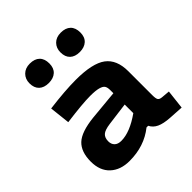

<svg xmlns="http://www.w3.org/2000/svg" viewBox="-197 -859 1008 1008"><g transform="rotate(-45 307.0 -355.0)"><path d="M106.9 -648.9Q106.9 -680.7 127.2 -700.9Q147.5 -721.2 181.2 -721.2Q216.8 -721.2 235.8 -702.6Q254.9 -684.1 254.9 -648.9Q254.9 -614.7 234.9 -596.4Q214.8 -578.1 180.2 -578.1Q145.5 -578.1 126.2 -596.4Q106.9 -614.7 106.9 -648.9ZM336.9 -648.9Q336.9 -680.7 356.9 -700.9Q377 -721.2 411.1 -721.2Q446.8 -721.2 465.8 -702.6Q484.9 -684.1 484.9 -648.9Q484.9 -614.7 464.8 -596.4Q444.8 -578.1 410.2 -578.1Q375.5 -578.1 356.2 -596.4Q336.9 -614.7 336.9 -648.9ZM519 -148.9Q519 -123.5 524.7 -115Q530.3 -106.4 548.8 -105L594.2 -101.1L582 5.9L501 1Q454.6 -2 428.5 -14.2Q402.3 -26.4 390.1 -50.8H377.9Q300.3 11.2 190.9 11.2Q124 11.2 84 -25.9Q43.9 -63 43.9 -130.9Q43.9 -203.1 81.8 -239Q119.6 -274.9 216.8 -285.2L381.8 -300.8V-324.2Q381.8 -344.2 375 -354.7Q368.2 -365.2 346.9 -371.1Q325.7 -377 285.2 -377Q229 -377 106.9 -360.8L94.2 -475.1Q212.4 -490.2 292 -490.2Q415.5 -490.2 467.3 -451.4Q519 -412.6 519 -327.1ZM234.9 -94.2Q298.8 -94.2 381.8 -152.8V-216.8L254.9 -200.2Q213.9 -194.8 199 -181.2Q184.1 -167.5 184.1 -141.1Q184.1 -119.6 197 -106.9Q210 -94.2 234.9 -94.2Z"/></g></svg>

Font: IntelOne Mono Bold
Style: Regular
Weight: 700
Designer: Fred Shallcrass
Foundry: Frere-Jones Type LLC
Version: Version 1.200;hotconv 1.1.0;makeotfexe 2.6.0;FJTRelease1.2